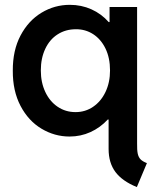

<svg xmlns="http://www.w3.org/2000/svg" viewBox="-20 -549 642 783"><path d="M422.9 58.6V-61.5H419.4Q388.7 -28.3 348.9 -10.3Q309.1 7.8 263.7 7.8Q202.6 7.8 149.2 -24.2Q95.7 -56.2 63.7 -117.2Q31.7 -178.2 32.2 -260.7Q31.7 -343.3 63.7 -404.1Q95.7 -464.8 149.2 -497.1Q202.6 -529.3 264.6 -529.3Q312 -529.3 352.8 -511Q393.6 -492.7 423.3 -459H426.8V-520.5H539.1V36.1Q538.6 63 541.7 77.6Q544.9 92.3 553.2 100.8Q561.5 109.4 579.1 116.2L538.1 213.9Q479 189.9 450.9 152.6Q422.9 115.2 422.9 58.6ZM428.7 -261.7Q428.7 -313 410.2 -351.1Q391.6 -389.2 359.9 -409.7Q328.1 -430.2 289.1 -429.7Q247.6 -429.7 215.1 -408.9Q182.6 -388.2 164.6 -349.9Q146.5 -311.5 146.5 -261.7Q146.5 -212.9 164.6 -174.3Q182.6 -135.7 214.8 -113.8Q247.1 -91.8 288.1 -91.8Q328.1 -91.8 360.1 -113.8Q392.1 -135.7 410.4 -174.3Q428.7 -212.9 428.7 -261.7Z"/></svg>

Font: Reddit Sans Fudge SemiBold
Style: Regular
Weight: 600
Designer: Stephen Hutchings
Foundry: Reddit
Version: Version 1.011